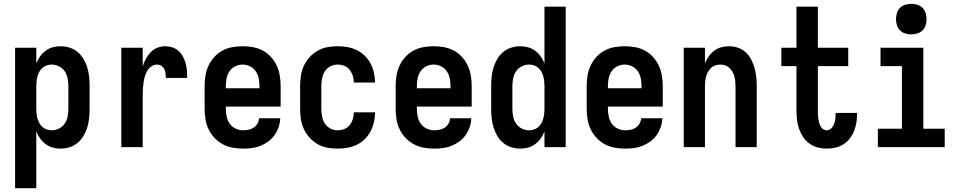

<svg xmlns="http://www.w3.org/2000/svg" viewBox="-20 -770 5040 1005"><path d="M59 215V-520H170V-438Q178 -458 190 -475Q202 -492 219 -504.5Q236 -517 256 -522.5Q276 -528 297 -528Q321 -528 344.5 -520.5Q368 -513 386.5 -497.5Q405 -482 417.5 -460.5Q430 -439 437 -416Q444 -393 446.5 -368.5Q449 -344 449 -320V-200Q449 -176 446.5 -151.5Q444 -127 437 -104Q430 -81 417.5 -59.5Q405 -38 386.5 -22.5Q368 -7 344.5 0.5Q321 8 297 8Q276 8 256 2.5Q236 -3 219 -15.5Q202 -28 190 -45Q178 -62 170 -82V215ZM251 -88Q271 -88 289.5 -97.5Q308 -107 319 -123.5Q330 -140 334 -160Q338 -180 338 -200V-320Q338 -340 334 -360Q330 -380 319 -396.5Q308 -413 289.5 -422.5Q271 -432 251 -432Q238 -432 225.5 -428Q213 -424 203 -415.5Q193 -407 186.5 -395.5Q180 -384 176.5 -371.5Q173 -359 171.5 -346Q170 -333 170 -320V-200Q170 -187 171.5 -174Q173 -161 176.5 -148.5Q180 -136 186.5 -124.5Q193 -113 203 -104.5Q213 -96 225.5 -92Q238 -88 251 -88Z M615 0V-520H727V-422Q733 -443 743.5 -462Q754 -481 768.5 -496.5Q783 -512 803.5 -520Q824 -528 845 -528Q864 -528 882.5 -522Q901 -516 915 -503Q929 -490 938 -473Q947 -456 952 -437.5Q957 -419 958.5 -400Q960 -381 960 -362H848Q848 -374 846.5 -386Q845 -398 840 -408.5Q835 -419 824.5 -425.5Q814 -432 802 -432Q786 -432 772.5 -422.5Q759 -413 751 -399.5Q743 -386 738.5 -370.5Q734 -355 731.5 -339Q729 -323 728 -307.5Q727 -292 727 -276V0Z M1252 8Q1225 8 1197.5 3Q1170 -2 1146 -15Q1122 -28 1103 -48Q1084 -68 1072 -93Q1060 -118 1055.5 -145.5Q1051 -173 1051 -200V-320Q1051 -347 1055.5 -374.5Q1060 -402 1071.5 -426.5Q1083 -451 1101.5 -471.5Q1120 -492 1144 -505Q1168 -518 1195.5 -523Q1223 -528 1250 -528Q1277 -528 1304.5 -523Q1332 -518 1356 -505Q1380 -492 1398.5 -471.5Q1417 -451 1428.5 -426.5Q1440 -402 1444.5 -374.5Q1449 -347 1449 -320V-212H1162V-200Q1162 -180 1166.5 -159.5Q1171 -139 1182.5 -122.5Q1194 -106 1213 -97Q1232 -88 1252 -88Q1267 -88 1281.5 -91Q1296 -94 1308 -102Q1320 -110 1327.5 -123Q1335 -136 1336 -151H1447Q1446 -127 1438.5 -105Q1431 -83 1417.5 -63.5Q1404 -44 1385 -30Q1366 -16 1344 -7Q1322 2 1299 5Q1276 8 1252 8ZM1162 -308H1338V-320Q1338 -340 1334 -360Q1330 -380 1318.5 -397Q1307 -414 1288.5 -423Q1270 -432 1250 -432Q1230 -432 1211.5 -423Q1193 -414 1181.5 -397Q1170 -380 1166 -360Q1162 -340 1162 -320Z M1747 8Q1720 8 1693 3Q1666 -2 1642.5 -15.5Q1619 -29 1600.5 -49.5Q1582 -70 1570.5 -94.5Q1559 -119 1555 -146Q1551 -173 1551 -200V-320Q1551 -347 1555 -374Q1559 -401 1570.5 -425.5Q1582 -450 1600.5 -470.5Q1619 -491 1642.5 -504.5Q1666 -518 1693 -523Q1720 -528 1747 -528Q1773 -528 1798.5 -523.5Q1824 -519 1847 -508Q1870 -497 1888.5 -479Q1907 -461 1919 -438.5Q1931 -416 1937 -390.5Q1943 -365 1943 -340Q1943 -339 1943 -338.5Q1943 -338 1943 -338H1832Q1832 -338 1832 -338.5Q1832 -339 1832 -339Q1832 -357 1826.5 -374Q1821 -391 1810 -405Q1799 -419 1782 -425.5Q1765 -432 1747 -432Q1727 -432 1709 -422.5Q1691 -413 1680.5 -396.5Q1670 -380 1666 -360Q1662 -340 1662 -320V-200Q1662 -180 1666 -160Q1670 -140 1680.5 -123.5Q1691 -107 1709 -97.5Q1727 -88 1747 -88Q1765 -88 1782 -94.5Q1799 -101 1810 -115Q1821 -129 1826.5 -146Q1832 -163 1832 -181Q1832 -181 1832 -181.5Q1832 -182 1832 -182H1943Q1943 -182 1943 -181.5Q1943 -181 1943 -180Q1943 -155 1937 -129.5Q1931 -104 1919 -81.5Q1907 -59 1888.5 -41Q1870 -23 1847 -12Q1824 -1 1798.5 3.5Q1773 8 1747 8Z M2252 8Q2225 8 2197.5 3Q2170 -2 2146 -15Q2122 -28 2103 -48Q2084 -68 2072 -93Q2060 -118 2055.5 -145.5Q2051 -173 2051 -200V-320Q2051 -347 2055.5 -374.5Q2060 -402 2071.5 -426.5Q2083 -451 2101.5 -471.5Q2120 -492 2144 -505Q2168 -518 2195.5 -523Q2223 -528 2250 -528Q2277 -528 2304.5 -523Q2332 -518 2356 -505Q2380 -492 2398.5 -471.5Q2417 -451 2428.5 -426.5Q2440 -402 2444.5 -374.5Q2449 -347 2449 -320V-212H2162V-200Q2162 -180 2166.5 -159.5Q2171 -139 2182.5 -122.5Q2194 -106 2213 -97Q2232 -88 2252 -88Q2267 -88 2281.5 -91Q2296 -94 2308 -102Q2320 -110 2327.5 -123Q2335 -136 2336 -151H2447Q2446 -127 2438.5 -105Q2431 -83 2417.5 -63.5Q2404 -44 2385 -30Q2366 -16 2344 -7Q2322 2 2299 5Q2276 8 2252 8ZM2162 -308H2338V-320Q2338 -340 2334 -360Q2330 -380 2318.5 -397Q2307 -414 2288.5 -423Q2270 -432 2250 -432Q2230 -432 2211.5 -423Q2193 -414 2181.5 -397Q2170 -380 2166 -360Q2162 -340 2162 -320Z M2703 8Q2679 8 2655.5 0.5Q2632 -7 2613.5 -22.5Q2595 -38 2582.5 -59.5Q2570 -81 2563 -104Q2556 -127 2553.5 -151.5Q2551 -176 2551 -200V-320Q2551 -344 2553.5 -368.5Q2556 -393 2563 -416Q2570 -439 2582.5 -460.5Q2595 -482 2613.5 -497.5Q2632 -513 2655.5 -520.5Q2679 -528 2703 -528Q2724 -528 2744 -522.5Q2764 -517 2781 -504.5Q2798 -492 2810 -475Q2822 -458 2830 -438V-735H2941V0H2830V-82Q2822 -62 2810 -45Q2798 -28 2781 -15.5Q2764 -3 2744 2.5Q2724 8 2703 8ZM2749 -88Q2749 -88 2749 -88Q2749 -88 2749 -88Q2762 -88 2774.5 -92Q2787 -96 2797 -104.5Q2807 -113 2813.5 -124.5Q2820 -136 2823.5 -148.5Q2827 -161 2828.5 -174Q2830 -187 2830 -200V-320Q2830 -333 2828.5 -346Q2827 -359 2823.5 -371.5Q2820 -384 2813.5 -395.5Q2807 -407 2797 -415.5Q2787 -424 2774.5 -428Q2762 -432 2749 -432Q2729 -432 2710.5 -422.5Q2692 -413 2681 -396.5Q2670 -380 2666 -360Q2662 -340 2662 -320V-200Q2662 -180 2666 -160Q2670 -140 2681 -123.5Q2692 -107 2710.5 -97.5Q2729 -88 2749 -88Z M3252 8Q3225 8 3197.5 3Q3170 -2 3146 -15Q3122 -28 3103 -48Q3084 -68 3072 -93Q3060 -118 3055.5 -145.5Q3051 -173 3051 -200V-320Q3051 -347 3055.5 -374.5Q3060 -402 3071.5 -426.5Q3083 -451 3101.5 -471.5Q3120 -492 3144 -505Q3168 -518 3195.5 -523Q3223 -528 3250 -528Q3277 -528 3304.5 -523Q3332 -518 3356 -505Q3380 -492 3398.5 -471.5Q3417 -451 3428.5 -426.5Q3440 -402 3444.5 -374.5Q3449 -347 3449 -320V-212H3162V-200Q3162 -180 3166.5 -159.5Q3171 -139 3182.5 -122.5Q3194 -106 3213 -97Q3232 -88 3252 -88Q3267 -88 3281.5 -91Q3296 -94 3308 -102Q3320 -110 3327.5 -123Q3335 -136 3336 -151H3447Q3446 -127 3438.5 -105Q3431 -83 3417.5 -63.5Q3404 -44 3385 -30Q3366 -16 3344 -7Q3322 2 3299 5Q3276 8 3252 8ZM3162 -308H3338V-320Q3338 -340 3334 -360Q3330 -380 3318.5 -397Q3307 -414 3288.5 -423Q3270 -432 3250 -432Q3230 -432 3211.5 -423Q3193 -414 3181.5 -397Q3170 -380 3166 -360Q3162 -340 3162 -320Z M3559 0V-520H3670V-438Q3678 -458 3690 -475Q3702 -492 3718.5 -504.5Q3735 -517 3755 -522.5Q3775 -528 3796 -528Q3820 -528 3843 -520Q3866 -512 3883.5 -496Q3901 -480 3912 -458.5Q3923 -437 3929.5 -414Q3936 -391 3938.5 -367.5Q3941 -344 3941 -320V0H3830V-320Q3830 -333 3828.5 -346Q3827 -359 3823.5 -371.5Q3820 -384 3813.5 -395Q3807 -406 3797.5 -415Q3788 -424 3775.5 -428Q3763 -432 3750 -432Q3737 -432 3724.5 -428Q3712 -424 3702.5 -415Q3693 -406 3686.5 -395Q3680 -384 3676.5 -371.5Q3673 -359 3671.5 -346Q3670 -333 3670 -320V0Z M4308 8Q4284 8 4260.5 2Q4237 -4 4217.5 -18Q4198 -32 4184.5 -52Q4171 -72 4163 -94.5Q4155 -117 4152 -141Q4149 -165 4149 -189V-424H4070V-520H4149V-735H4261V-520H4420V-424H4261V-189Q4261 -178 4261.5 -168Q4262 -158 4263.5 -148Q4265 -138 4267.5 -128Q4270 -118 4275 -109Q4280 -100 4288.5 -94Q4297 -88 4308 -88Q4321 -88 4331 -98Q4341 -108 4346 -121Q4351 -134 4352.5 -147.5Q4354 -161 4354 -175Q4354 -176 4354 -177Q4354 -178 4354 -179H4466Q4466 -177 4466 -174.5Q4466 -172 4466 -169Q4466 -147 4462 -124.5Q4458 -102 4449.5 -81.5Q4441 -61 4426.5 -43Q4412 -25 4393 -13.5Q4374 -2 4352 3Q4330 8 4308 8Z M4575 0V-96H4701V-424H4589V-520H4813V-96H4925V0ZM4750 -590Q4734 -590 4718 -595Q4702 -600 4691 -611Q4680 -622 4675 -638Q4670 -654 4670 -670Q4670 -686 4675 -702Q4680 -718 4691 -729Q4702 -740 4718 -745Q4734 -750 4750 -750Q4766 -750 4782 -745Q4798 -740 4809 -729Q4820 -718 4825 -702Q4830 -686 4830 -670Q4830 -654 4825 -638Q4820 -622 4809 -611Q4798 -600 4782 -595Q4766 -590 4750 -590Z"/></svg>

Font: Iosevka SS08 Regular
Style: Bold
Weight: 700
Monospace: yes
Designer: Belleve Invis
Foundry: Belleve Invis
Version: Version 16.3.4; ttfautohint (v1.8.4)